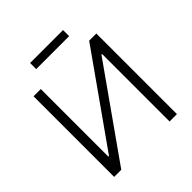

<svg xmlns="http://www.w3.org/2000/svg" viewBox="-233 -1059 1225 1225"><g transform="rotate(-45 380.0 -446.5)"><path d="M96.6 0V-727.3H161.9V-117.5H167.6L598.4 -727.3H663V0H596.6V-609H590.9L160.9 0ZM231.2 -838.1V-893.1H528.4V-838.1Z"/></g></svg>

Font: Inter P Light
Style: Regular
Weight: 300
Designer: Rasmus Andersson
Foundry: rsms
Version: Version 3.018;git-588b23468